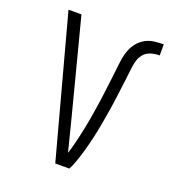

<svg xmlns="http://www.w3.org/2000/svg" viewBox="-133 -841 866 947"><g transform="rotate(20 300.0 -367.5)"><path d="M263 0 65 -735H133L260 -245Q271 -202 282 -158.5Q293 -115 304 -71Q312 -94 318 -117.5Q324 -141 329.5 -165Q335 -189 340 -213Q345 -237 349 -261Q353 -285 357 -309Q361 -333 364.5 -357Q368 -381 371 -405Q374 -429 377 -453.5Q380 -478 383 -502Q386 -526 388.5 -550.5Q391 -575 395 -599Q399 -623 408 -645.5Q417 -668 433 -687Q449 -706 470.5 -717.5Q492 -729 516.5 -732Q541 -735 565 -735V-677Q542 -677 518.5 -670Q495 -663 480.5 -644Q466 -625 461 -601.5Q456 -578 453.5 -554.5Q451 -531 448 -507.5Q445 -484 442 -460.5Q439 -437 436 -413.5Q433 -390 429.5 -366.5Q426 -343 422 -319.5Q418 -296 414 -273Q410 -250 405.5 -226.5Q401 -203 395.5 -180Q390 -157 384 -134Q378 -111 371 -88.5Q364 -66 356 -43.5Q348 -21 337 0Z"/></g></svg>

Font: Iosevka Aile Custom Light
Style: Regular
Weight: 300
Designer: Belleve Invis
Foundry: Belleve Invis
Version: Version 17.0.2; ttfautohint (v1.8.3)